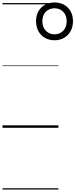

<svg xmlns="http://www.w3.org/2000/svg" viewBox="-20 -1035 611 1555"><path d="M421 -709Q378 -709 344 -728.5Q310 -748 291 -783Q272 -818 272 -864Q272 -909 291 -943Q310 -977 344 -996Q378 -1015 421 -1015Q466 -1015 499.5 -996Q533 -977 552 -943Q571 -909 571 -864Q571 -818 552 -783Q533 -748 499.5 -728.5Q466 -709 421 -709ZM422 -757Q464 -757 492 -786Q520 -815 520 -863Q520 -911 492 -939.5Q464 -968 422 -968Q379 -968 351 -940Q323 -912 323 -863Q323 -815 351 -786Q379 -757 422 -757ZM0 490H453V500H0ZM0 -20H453V0H0ZM0 -505H453V-500H0ZM0 -1010H453V-1000H0Z"/></svg>

Font: Playwrite AU TAS Guides
Style: Regular
Weight: 400
Designer: Veronika Burian, José Scaglione
Foundry: TypeTogether
Version: Version 1.003